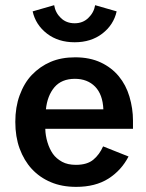

<svg xmlns="http://www.w3.org/2000/svg" viewBox="-20 -708 565 741"><path d="M476.1 -104Q448.2 -50.3 398.4 -18.6Q348.1 13.2 273.9 13.2Q218.8 13.2 176.3 -4.9Q133.3 -22.9 102.5 -56.2Q72.8 -88.4 55.7 -134.8Q39.1 -180.2 39.1 -237.8Q39.1 -294.4 55.7 -339.8Q73.2 -387.7 102.5 -418.5Q134.3 -451.7 175.3 -469.2Q216.3 -486.8 270 -486.8Q326.7 -486.8 369.1 -466.8Q410.6 -447.3 438.5 -413.6Q466.3 -379.9 479.5 -335.4Q493.2 -289.1 493.2 -243.2V-210.9H154.8Q155.3 -185.1 163.1 -159.2Q170.9 -133.3 184.1 -114.3Q196.8 -96.2 219.7 -83.5Q241.2 -71.8 272.9 -71.8Q316.4 -71.8 340.3 -91.8Q363.8 -111.3 377.9 -143.1ZM269 -403.8Q217.8 -403.8 189.9 -371.1Q162.6 -338.4 157.2 -286.1H378.9Q376.5 -343.3 347.2 -373.5Q317.4 -403.8 269 -403.8ZM189 -688Q193.8 -658.7 214.8 -638.7Q235.8 -618.2 268.1 -618.2Q299.8 -618.2 320.8 -638.7Q342.3 -659.2 347.2 -688L430.2 -664.1Q418.5 -611.8 374.5 -578.1Q331.1 -544.9 268.1 -544.9Q205.1 -544.9 161.6 -578.1Q117.7 -611.8 106 -664.1Z"/></svg>

Font: Post Grotesk Medium
Style: Medium
Weight: 500
Version: Version 1.0